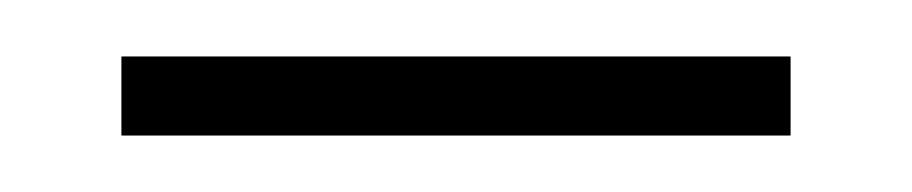

<svg xmlns="http://www.w3.org/2000/svg" viewBox="-20 -307 323 68"><path d="M23 -259V-287H260V-259Z"/></svg>

Font: Noto Serif Hebrew SemiCondensed Thin
Style: Regular
Weight: 100
Width: 4
Designer: Monotype Design Team
Foundry: Monotype Imaging Inc.
Version: Version 2.004; ttfautohint (v1.8.4.7-5d5b)